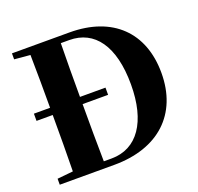

<svg xmlns="http://www.w3.org/2000/svg" viewBox="-129 -887 1058 1026"><g transform="rotate(-20 399.5 -373.5)"><path d="M448 -363V-404H303C303 -508 303 -610 305 -709H353C496 -709 582 -593 582 -374C582 -162 496 -37 349 -37H305C303 -142 303 -248 303 -360V-363ZM41 -713 131 -705C133 -605 133 -506 133 -404H41V-363H133V-360C133 -248 133 -144 131 -43L41 -34V0H351C603 0 756 -142 756 -376C756 -606 613 -747 368 -747H41Z"/></g></svg>

Font: Noto Serif CJK HK Black
Style: Regular
Weight: 900
Designer: Ryoko NISHIZUKA 西塚涼子 (kana & ideographs); Frank Grießhammer (Latin, Greek & Cyrillic); Wenlong ZHANG 张文龙 (bopomofo); San
Foundry: Adobe
Version: Version 2.001;hotconv 1.1.0;makeotfexe 2.6.0